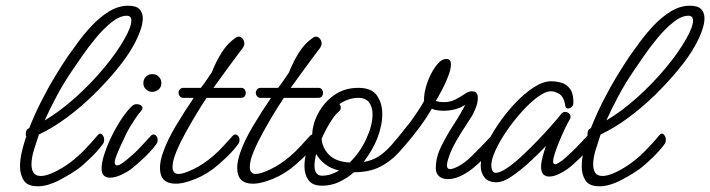

<svg xmlns="http://www.w3.org/2000/svg" viewBox="-20 -632 2482 671"><path d="M112 19Q76 19 63 -1.5Q50 -22 50 -50Q50 -76 56.5 -102.5Q63 -129 69 -147Q70 -151 72 -155Q70 -158 70 -163Q70 -180 82 -184Q100 -230 124 -277.5Q148 -325 173 -366Q198 -407 217 -435Q232 -456 253.5 -485.5Q275 -515 302.5 -544Q330 -573 362 -592.5Q394 -612 428 -612Q456 -612 467.5 -600Q479 -588 479 -568Q479 -549 470 -524Q461 -499 446 -472Q425 -434 388 -389Q351 -344 306 -300Q261 -256 212 -220Q163 -184 116 -162Q110 -143 100 -112.5Q90 -82 90 -57Q90 -40 97 -28.5Q104 -17 123 -17Q137 -17 158.5 -25.5Q180 -34 208 -52Q240 -73 269 -102Q298 -131 321 -159Q326 -165 330 -165Q335 -165 339.5 -158.5Q344 -152 344 -144Q344 -134 339 -128Q324 -107 298.5 -82Q273 -57 253 -42Q243 -35 229 -26Q215 -17 183 0Q167 8 148.5 13.5Q130 19 112 19ZM232 -385Q202 -341 178 -296Q154 -251 136 -211Q190 -243 244 -291.5Q298 -340 343 -394Q388 -448 415 -496Q439 -538 439 -560Q439 -577 423 -577Q399 -577 371 -555Q343 -533 316 -500.5Q289 -468 267 -436Q245 -404 232 -385Z M512 -311Q500 -311 490.5 -319.5Q481 -328 481 -341Q481 -355 490 -364Q499 -373 512 -373Q526 -373 535 -364Q544 -355 544 -341Q544 -328 534.5 -319.5Q525 -311 512 -311ZM364 -11Q351 -11 343 -18.5Q335 -26 335 -43Q335 -64 345 -94.5Q355 -125 371 -157.5Q387 -190 405.5 -217.5Q424 -245 441 -261Q448 -268 458 -268Q466 -268 472 -264Q478 -260 478 -254Q478 -249 473 -244Q466 -237 455.5 -221.5Q445 -206 435 -189.5Q425 -173 420 -162Q411 -143 400 -119Q389 -95 384 -80Q381 -70 381 -65Q381 -54 389 -54Q396 -54 405 -60.5Q414 -67 421 -72Q446 -92 467.5 -114.5Q489 -137 507 -157Q511 -162 517 -162Q522 -162 526.5 -156.5Q531 -151 531 -143Q531 -134 526 -128Q511 -107 484.5 -81.5Q458 -56 438 -41Q425 -31 403.5 -21Q382 -11 364 -11Z M594 10Q539 10 539 -45Q539 -68 549 -97Q564 -141 594.5 -192Q625 -243 657 -290H621Q613 -290 608.5 -295.5Q604 -301 604 -308Q604 -314 608.5 -319.5Q613 -325 621 -325H682Q693 -339 702 -352.5Q711 -366 720 -379Q734 -415 754.5 -448Q775 -481 805 -501Q810 -504 814 -504Q822 -504 828 -496.5Q834 -489 834 -480Q834 -473 829 -465Q826 -461 810 -440Q794 -419 772 -388.5Q750 -358 726 -325H822Q831 -325 835 -319.5Q839 -314 839 -308Q839 -301 835 -295.5Q831 -290 822 -290H702L693 -276Q684 -263 666.5 -234Q649 -205 629.5 -170Q610 -135 596.5 -102.5Q583 -70 583 -49Q583 -24 604 -24Q621 -24 655.5 -40.5Q690 -57 724 -86Q744 -103 761 -122Q778 -141 793 -157Q797 -162 803 -162Q808 -162 812.5 -156.5Q817 -151 817 -143Q817 -134 812 -128Q797 -107 770.5 -81.5Q744 -56 724 -41Q686 -13 642 1Q615 10 594 10Z M864 10Q809 10 809 -45Q809 -68 819 -97Q834 -141 864.5 -192Q895 -243 927 -290H891Q883 -290 878.5 -295.5Q874 -301 874 -308Q874 -314 878.5 -319.5Q883 -325 891 -325H952Q963 -339 972 -352.5Q981 -366 990 -379Q1004 -415 1024.5 -448Q1045 -481 1075 -501Q1080 -504 1084 -504Q1092 -504 1098 -496.5Q1104 -489 1104 -480Q1104 -473 1099 -465Q1096 -461 1080 -440Q1064 -419 1042 -388.5Q1020 -358 996 -325H1092Q1101 -325 1105 -319.5Q1109 -314 1109 -308Q1109 -301 1105 -295.5Q1101 -290 1092 -290H972L963 -276Q954 -263 936.5 -234Q919 -205 899.5 -170Q880 -135 866.5 -102.5Q853 -70 853 -49Q853 -24 874 -24Q891 -24 925.5 -40.5Q960 -57 994 -86Q1014 -103 1031 -122Q1048 -141 1063 -157Q1067 -162 1073 -162Q1078 -162 1082.5 -156.5Q1087 -151 1087 -143Q1087 -134 1082 -128Q1067 -107 1040.5 -81.5Q1014 -56 994 -41Q956 -13 912 1Q885 10 864 10Z M1106 17Q1072 17 1058 -2.5Q1044 -22 1044 -51Q1044 -75 1051.5 -103.5Q1059 -132 1071 -160Q1072 -199 1092.5 -237Q1113 -275 1148.5 -300Q1184 -325 1232 -325Q1279 -325 1297.5 -298Q1316 -271 1316 -234Q1316 -212 1311 -189.5Q1306 -167 1298 -147Q1290 -127 1278 -106.5Q1266 -86 1251 -66Q1281 -71 1303.5 -85.5Q1326 -100 1349 -126Q1372 -152 1403 -192Q1409 -199 1416 -199Q1424 -199 1429.5 -194Q1435 -189 1435 -181Q1435 -175 1431 -170Q1402 -130 1372.5 -98Q1343 -66 1306 -48Q1269 -30 1217 -30Q1193 -9 1165 4Q1137 17 1106 17ZM1164 -242Q1152 -233 1135 -206Q1118 -179 1104 -147Q1106 -116 1129.5 -91.5Q1153 -67 1202 -64Q1238 -99 1260 -146.5Q1282 -194 1282 -232Q1282 -258 1270 -274Q1258 -290 1232 -290Q1214 -290 1197 -284Q1180 -278 1166 -268Q1171 -263 1171 -256Q1171 -248 1164 -242ZM1079 -53Q1079 -37 1085.5 -27.5Q1092 -18 1106 -18Q1135 -18 1165 -36Q1136 -43 1116 -58.5Q1096 -74 1085 -94Q1079 -70 1079 -53Z M1544 -6Q1526 -6 1514.5 -16Q1503 -26 1503 -44Q1503 -82 1522 -120.5Q1541 -159 1565.5 -196.5Q1590 -234 1606 -266Q1590 -255 1570 -250Q1550 -245 1531 -245Q1504 -245 1489 -252Q1470 -219 1445 -185.5Q1420 -152 1396.5 -125Q1373 -98 1357 -84Q1350 -78 1343 -78Q1336 -78 1331 -83Q1326 -88 1326 -94Q1326 -99 1330 -103Q1348 -122 1372.5 -152Q1397 -182 1421.5 -216Q1446 -250 1462 -279Q1461 -299 1467.5 -324Q1474 -349 1485.5 -372Q1497 -395 1511 -410.5Q1525 -426 1540 -426Q1556 -426 1556 -407Q1556 -391 1546.5 -366Q1537 -341 1524.5 -317.5Q1512 -294 1503 -279Q1516 -275 1530 -275Q1554 -275 1572 -284.5Q1590 -294 1604 -303.5Q1618 -313 1628 -313Q1641 -313 1645.5 -306.5Q1650 -300 1650 -290Q1650 -271 1640 -248.5Q1630 -226 1625 -220Q1618 -209 1604 -187.5Q1590 -166 1576 -142Q1562 -118 1553 -96Q1549 -85 1545.5 -73.5Q1542 -62 1542 -54Q1542 -41 1553 -41Q1563 -41 1582 -51Q1606 -64 1626.5 -84.5Q1647 -105 1662 -120Q1663 -121 1671.5 -130Q1680 -139 1688.5 -148Q1697 -157 1697 -157Q1701 -162 1707 -162Q1712 -162 1716.5 -156.5Q1721 -151 1721 -143Q1721 -134 1716 -128Q1701 -107 1675 -82Q1649 -57 1629 -41Q1608 -25 1586.5 -15.5Q1565 -6 1544 -6Z M1715 5Q1687 5 1673.5 -11.5Q1660 -28 1660 -53Q1660 -81 1676.5 -118.5Q1693 -156 1720 -196Q1747 -236 1779.5 -270.5Q1812 -305 1845 -326.5Q1878 -348 1906 -348Q1925 -348 1943 -342.5Q1961 -337 1972.5 -321Q1984 -305 1984 -274Q1984 -263 1978 -258Q1972 -253 1967 -253Q1956 -253 1956 -261Q1951 -293 1935.5 -303Q1920 -313 1906 -313Q1886 -313 1859 -293Q1832 -273 1804 -242Q1776 -211 1751.5 -175.5Q1727 -140 1712 -107.5Q1697 -75 1697 -54Q1697 -44 1700.5 -36Q1704 -28 1712 -28Q1727 -28 1751 -44Q1775 -60 1802.5 -85.5Q1830 -111 1857 -139Q1884 -167 1906 -192Q1928 -217 1940 -232Q1946 -241 1955 -241Q1962 -241 1968 -236Q1974 -231 1974 -223Q1974 -219 1971 -214Q1964 -203 1954.5 -183Q1945 -163 1935.5 -140Q1926 -117 1919.5 -97.5Q1913 -78 1913 -68Q1913 -58 1920 -58Q1925 -58 1932.5 -63Q1940 -68 1946 -72Q1970 -92 1992 -114.5Q2014 -137 2032 -157Q2036 -162 2042 -162Q2047 -162 2051.5 -156.5Q2056 -151 2056 -143Q2056 -134 2051 -128Q2035 -107 2009 -81.5Q1983 -56 1963 -41Q1950 -32 1932.5 -23.5Q1915 -15 1899 -15Q1887 -15 1879 -22.5Q1871 -30 1871 -49Q1871 -64 1876 -83Q1881 -102 1888 -122Q1860 -92 1828 -63Q1796 -34 1766.5 -14.5Q1737 5 1715 5Z M2075 19Q2039 19 2026 -1.5Q2013 -22 2013 -50Q2013 -76 2019.5 -102.5Q2026 -129 2032 -147Q2033 -151 2035 -155Q2033 -158 2033 -163Q2033 -180 2045 -184Q2063 -230 2087 -277.5Q2111 -325 2136 -366Q2161 -407 2180 -435Q2195 -456 2216.5 -485.5Q2238 -515 2265.5 -544Q2293 -573 2325 -592.5Q2357 -612 2391 -612Q2419 -612 2430.5 -600Q2442 -588 2442 -568Q2442 -549 2433 -524Q2424 -499 2409 -472Q2388 -434 2351 -389Q2314 -344 2269 -300Q2224 -256 2175 -220Q2126 -184 2079 -162Q2073 -143 2063 -112.5Q2053 -82 2053 -57Q2053 -40 2060 -28.5Q2067 -17 2086 -17Q2100 -17 2121.5 -25.5Q2143 -34 2171 -52Q2203 -73 2232 -102Q2261 -131 2284 -159Q2289 -165 2293 -165Q2298 -165 2302.5 -158.5Q2307 -152 2307 -144Q2307 -134 2302 -128Q2287 -107 2261.5 -82Q2236 -57 2216 -42Q2206 -35 2192 -26Q2178 -17 2146 0Q2130 8 2111.5 13.5Q2093 19 2075 19ZM2195 -385Q2165 -341 2141 -296Q2117 -251 2099 -211Q2153 -243 2207 -291.5Q2261 -340 2306 -394Q2351 -448 2378 -496Q2402 -538 2402 -560Q2402 -577 2386 -577Q2362 -577 2334 -555Q2306 -533 2279 -500.5Q2252 -468 2230 -436Q2208 -404 2195 -385Z"/></svg>

Font: Meow Script
Style: Regular
Weight: 400
Designer: Robert E. Leuschke
Foundry: Robert E. Leuschke
Version: Version 1.010; ttfautohint (v1.8.3)